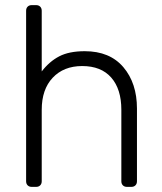

<svg xmlns="http://www.w3.org/2000/svg" viewBox="-20 -730 631 750"><path d="M104 0Q94 0 88 -6Q82 -12 82 -22V-688Q82 -698 88 -704Q94 -710 104 -710H121Q131 -710 137 -704Q143 -698 143 -688V-451Q173 -490 211.5 -510Q250 -530 311 -530Q409 -530 462 -467.5Q515 -405 515 -306V-22Q515 -12 509 -6Q503 0 493 0H476Q466 0 460 -6Q454 -12 454 -22V-301Q454 -382 414.5 -427Q375 -472 301 -472Q229 -472 186 -426.5Q143 -381 143 -301V-22Q143 -12 137 -6Q131 0 121 0Z"/></svg>

Font: Rubik AZ
Style: Regular
Weight: 300
Designer: Hubert and Fischer
Foundry: Hubert & Fischer
Version: Version 2.000